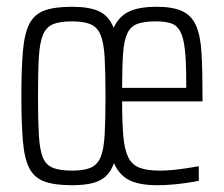

<svg xmlns="http://www.w3.org/2000/svg" viewBox="-20 -538 660 566"><path d="M192 8Q141 8 111 -3Q81 -14 66.5 -42Q52 -70 47.5 -122Q43 -174 43 -254Q43 -335 47.5 -387Q52 -439 66.5 -467.5Q81 -496 111 -507Q141 -518 192 -518Q244 -518 272.5 -504.5Q301 -491 315 -456Q330 -489 359.5 -503.5Q389 -518 442 -518Q490 -518 517.5 -505Q545 -492 558 -462.5Q571 -433 574 -382.5Q577 -332 577 -256V-239H340Q340 -177 343.5 -137Q347 -97 358 -74.5Q369 -52 391.5 -43.5Q414 -35 452 -35Q469 -35 489.5 -37Q510 -39 530 -42Q550 -45 566 -48V-5Q552 -2 531.5 1Q511 4 488.5 6Q466 8 444 8Q392 8 362 -6.5Q332 -21 316 -57Q307 -32 291.5 -18Q276 -4 252 2Q228 8 192 8ZM192 -35Q227 -35 247 -43.5Q267 -52 276.5 -74.5Q286 -97 288.5 -140.5Q291 -184 291 -254Q291 -325 288.5 -368.5Q286 -412 276.5 -435Q267 -458 247 -466.5Q227 -475 192 -475Q156 -475 136 -466.5Q116 -458 106.5 -435Q97 -412 94.5 -368.5Q92 -325 92 -254Q92 -184 94.5 -140.5Q97 -97 106 -74.5Q115 -52 135.5 -43.5Q156 -35 192 -35ZM529 -254V-296Q529 -356 525 -392Q521 -428 511 -446Q501 -464 483.5 -469.5Q466 -475 440 -475Q406 -475 386 -468Q366 -461 356 -441Q346 -421 343 -382.5Q340 -344 340 -279H554Z"/></svg>

Font: Saira ExtraCondensed Light
Style: Regular
Weight: 300
Width: 2
Designer: Hector Gatti with collaboration of the Omnibus-Type team
Foundry: Omnibus-Type
Version: Version 1.101